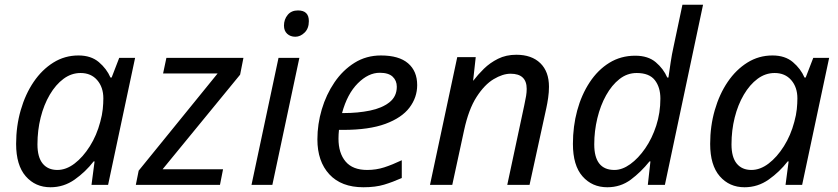

<svg xmlns="http://www.w3.org/2000/svg" viewBox="-20 -780 3536 810"><path d="M193 10Q129 10 88.5 -36.5Q48 -83 48 -173Q48 -248 67.5 -315.5Q87 -383 122 -434.5Q157 -486 205 -516Q253 -546 311 -546Q364 -546 397 -518Q430 -490 446 -453H451L483 -536H550L436 0H366L379 -99H375Q341 -55 295 -22.5Q249 10 193 10ZM222 -63Q259 -63 294.5 -90Q330 -117 359 -163Q388 -209 403 -266Q411 -295 413.5 -319.5Q416 -344 416 -365Q416 -412 390 -442Q364 -472 320 -472Q281 -472 248 -447.5Q215 -423 190 -380.5Q165 -338 151.5 -284Q138 -230 138 -171Q138 -117 160 -90Q182 -63 222 -63Z M553 0 565 -60 898 -470H668L682 -536H1007L993 -465L666 -66H921L908 0Z M1226 -625Q1205 -625 1191.5 -637.5Q1178 -650 1178 -672Q1178 -698 1193.5 -717Q1209 -736 1237 -736Q1283 -736 1283 -691Q1283 -660 1265 -642.5Q1247 -625 1226 -625ZM1041 0 1155 -536H1243L1129 0Z M1513 10Q1420 10 1369.5 -44.5Q1319 -99 1319 -192Q1319 -256 1337.5 -318.5Q1356 -381 1391 -432.5Q1426 -484 1475.5 -515Q1525 -546 1587 -546Q1663 -546 1701.5 -513Q1740 -480 1740 -421Q1740 -369 1707.5 -326Q1675 -283 1606 -257.5Q1537 -232 1427 -232H1410Q1409 -223 1408.5 -213Q1408 -203 1408 -195Q1408 -134 1438 -98.5Q1468 -63 1529 -63Q1567 -63 1601 -74Q1635 -85 1675 -104V-29Q1637 -12 1600.5 -1Q1564 10 1513 10ZM1430 -303Q1490 -303 1541 -313.5Q1592 -324 1623 -348.5Q1654 -373 1654 -414Q1654 -440 1636.5 -456.5Q1619 -473 1582 -473Q1534 -473 1489.5 -428.5Q1445 -384 1423 -303Z M1794 0 1909 -539H1987L1976 -440H1977Q1996 -465 2021.5 -490Q2047 -515 2081 -532Q2115 -549 2158 -549Q2223 -549 2259.5 -513.5Q2296 -478 2296 -414Q2296 -391 2292.5 -367Q2289 -343 2285 -325L2214 0H2120L2192 -337Q2197 -360 2199.5 -375.5Q2202 -391 2202 -405Q2202 -469 2134 -469Q2101 -469 2062.5 -446Q2024 -423 1990.5 -371Q1957 -319 1938 -231L1888 0Z M2542 10Q2478 10 2437.5 -36Q2397 -82 2397 -173Q2397 -247 2415 -313.5Q2433 -380 2467.5 -432.5Q2502 -485 2550.5 -515Q2599 -545 2660 -545Q2714 -545 2746.5 -517.5Q2779 -490 2795 -453H2800Q2805 -487 2809.5 -518Q2814 -549 2822 -585L2859 -760H2946L2785 0H2713L2724 -99H2720Q2684 -54 2641 -22Q2598 10 2542 10ZM2572 -63Q2605 -63 2639 -87.5Q2673 -112 2702 -154Q2731 -196 2748.5 -250Q2766 -304 2766 -364Q2766 -412 2742.5 -442Q2719 -472 2666 -472Q2626 -472 2593.5 -446.5Q2561 -421 2537 -378Q2513 -335 2500 -281Q2487 -227 2487 -171Q2487 -63 2572 -63Z M3121 10Q3057 10 3016.5 -36.5Q2976 -83 2976 -173Q2976 -248 2995.5 -315.5Q3015 -383 3050 -434.5Q3085 -486 3133 -516Q3181 -546 3239 -546Q3292 -546 3325 -518Q3358 -490 3374 -453H3379L3411 -536H3478L3364 0H3294L3307 -99H3303Q3269 -55 3223 -22.5Q3177 10 3121 10ZM3150 -63Q3187 -63 3222.5 -90Q3258 -117 3287 -163Q3316 -209 3331 -266Q3339 -295 3341.5 -319.5Q3344 -344 3344 -365Q3344 -412 3318 -442Q3292 -472 3248 -472Q3209 -472 3176 -447.5Q3143 -423 3118 -380.5Q3093 -338 3079.5 -284Q3066 -230 3066 -171Q3066 -117 3088 -90Q3110 -63 3150 -63Z"/></svg>

Font: Noto Sans
Style: Italic
Weight: 400
Italic angle: -12°
Designer: Monotype Design Team
Foundry: Monotype Imaging Inc.
Version: Version 2.013; ttfautohint (v1.8.4.7-5d5b)